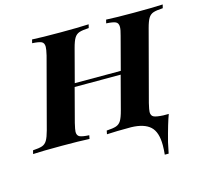

<svg xmlns="http://www.w3.org/2000/svg" viewBox="-153 -735 1123 1052"><g transform="rotate(-15 408.0 -209.0)"><path d="M857 -608 852 -588Q815 -586 797.5 -580Q780 -574 769.5 -557Q759 -540 749 -502L644 -106Q635 -68 635 -57Q635 -36 649.5 -29Q664 -22 703 -20H734Q716 27 690 128Q681 170 677 190H655Q658 162 658 137Q658 62 623.5 30.5Q589 -1 516 -3Q428 -3 378 0L382 -20Q418 -22 436 -28Q454 -34 464.5 -51Q475 -68 485 -106L535 -296H274L224 -106Q215 -68 215 -57Q215 -36 229.5 -29Q244 -22 283 -20L279 0Q224 -3 122 -3Q13 -3 -41 0L-36 -20Q-1 -22 16.5 -28Q34 -34 44.5 -51.5Q55 -69 65 -106L170 -502Q178 -536 178 -550Q178 -572 163.5 -579Q149 -586 111 -588L116 -608Q167 -605 279 -605Q376 -605 437 -608L432 -588Q395 -586 377.5 -580Q360 -574 349.5 -557Q339 -540 329 -502L280 -316H541L590 -502Q599 -534 599 -550Q599 -572 584 -579Q569 -586 531 -588L536 -608Q590 -605 692 -605Q803 -605 857 -608Z"/></g></svg>

Font: Playfair Display SC
Style: Bold Italic
Weight: 700
Italic angle: -14°
Designer: Claus Eggers Sørensen
Foundry: Claus Eggers Sørensen
Version: Version 1.200; ttfautohint (v1.6)